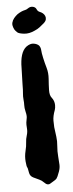

<svg xmlns="http://www.w3.org/2000/svg" viewBox="-55 -764 311 821"><g transform="rotate(-5 101.0 -353.5)"><path d="M45.9 -408.2 47.9 -477.5Q47.9 -544.9 76.2 -567.4Q93.8 -580.1 108.4 -577.6Q123 -575.2 130.9 -567.4Q137.7 -558.6 138.2 -546.9Q138.7 -535.2 143.6 -513.2Q148.4 -491.2 154.8 -469.2Q161.1 -447.3 159.2 -421.9Q157.2 -396.5 156.7 -374Q156.2 -351.6 165 -340.8Q176.8 -326.2 176.8 -307.6Q176.8 -295.9 173.8 -287.1Q164.1 -261.7 164.1 -242.2Q164.1 -222.7 165 -213.9Q168 -190.4 170.4 -172.4Q172.9 -154.3 170.9 -132.3Q168.9 -110.4 170.9 -87.9Q172.9 -65.4 173.3 -51.8Q173.8 -38.1 168.5 -23.4Q163.1 -8.8 160.6 -3.4Q158.2 2 155.3 5.9Q151.4 10.7 140.6 16.6Q129.9 22.5 126 25.4Q122.1 28.3 115.2 26.9Q108.4 25.4 100.6 17.1Q92.8 8.8 82 3.9Q71.3 -1 57.1 -7.8Q43 -14.6 40.5 -29.8Q38.1 -44.9 37.1 -47.9Q36.1 -50.8 35.2 -52.7Q32.2 -56.6 30.3 -78.6Q28.3 -100.6 33.7 -122.6Q39.1 -144.5 39.6 -159.2Q40 -173.8 44.9 -189Q49.8 -204.1 48.3 -220.2Q46.9 -236.3 47.9 -244.1Q48.8 -252 50.3 -258.3Q51.8 -264.6 51.8 -271.5Q51.8 -278.3 48.3 -293Q44.9 -307.6 45.4 -318.8Q45.9 -330.1 44.4 -343.3Q43 -356.4 44.4 -369.6Q45.9 -382.8 45.9 -408.2ZM118.2 -632.8Q93.8 -621.1 71.8 -623.5Q49.8 -626 43 -631.8Q36.1 -637.7 31.2 -645.5Q22.5 -663.1 25.4 -674.3Q28.3 -685.5 35.2 -693.8Q42 -702.1 50.8 -709Q68.4 -720.7 83 -723.6Q89.8 -724.6 96.7 -729.5Q107.4 -737.3 118.7 -734.9Q129.9 -732.4 133.8 -723.1Q137.7 -713.9 145.5 -710.9Q153.3 -708 159.2 -703.1Q165 -698.2 168 -691.4Q170.9 -684.6 169.4 -676.8Q168 -668.9 158.7 -660.6Q149.4 -652.3 139.6 -645Q129.9 -637.7 118.2 -632.8Z"/></g></svg>

Font: Creepster
Style: Regular
Weight: 400
Designer: Font Diner, Inc
Foundry: Font Diner, Inc
Version: Version 1.002